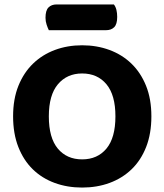

<svg xmlns="http://www.w3.org/2000/svg" viewBox="-20 -828 740 865"><path d="M662 -304Q662 -226 638.5 -166Q615 -106 573 -65.5Q531 -25 474 -4Q417 17 350 17Q283 17 226 -4Q169 -25 127.5 -65.5Q86 -106 62.5 -166Q39 -226 39 -304Q39 -382 63 -441.5Q87 -501 129 -541.5Q171 -582 227.5 -603Q284 -624 350 -624Q416 -624 473 -603Q530 -582 572 -541.5Q614 -501 638 -441.5Q662 -382 662 -304ZM500 -304Q500 -400 459.5 -448.5Q419 -497 350 -497Q282 -497 241 -448.5Q200 -400 200 -304Q200 -207 240.5 -158.5Q281 -110 350 -110Q419 -110 459.5 -158.5Q500 -207 500 -304ZM200 -692Q195 -702 190 -717Q185 -732 185 -748Q185 -781 198.5 -794.5Q212 -808 235 -808H493Q501 -798 504.5 -783.5Q508 -769 508 -752Q508 -719 494.5 -705.5Q481 -692 458 -692Z"/></svg>

Font: Baloo Chettan 2
Style: Bold
Weight: 700
Designer: Maithili Shingre, Unnati Kotecha and Ek Type
Foundry: Ek Type
Version: Version 1.640;hotconv 1.0.111;makeotfexe 2.5.65597; ttfautoh